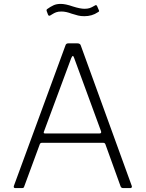

<svg xmlns="http://www.w3.org/2000/svg" viewBox="-20 -964 746 984"><path d="M51 -11C49 -3.7 51.7 0 59 0H92C99.3 0 103.3 -2.7 104 -8L184 -225C186 -229.7 189.3 -232 194 -232H510C514.7 -232 518 -229.7 520 -225L598 -9C600 -3 604.7 0 612 0H647C653 0 656 -2.7 656 -8L655 -12L394 -731C392 -738.3 385.7 -742 375 -742H332C327.3 -742 323.7 -741.2 321 -739.5C318.3 -737.8 316.3 -734.7 315 -730ZM490 -280H211C206.3 -280 204 -281.3 204 -284C204 -286 204.3 -287.7 205 -289L345 -666C348.3 -673.3 351 -677 353 -677C355.7 -677 358 -673.7 360 -667L498 -291C500 -283.7 497.3 -280 490 -280ZM412 -881C438.7 -881 461.7 -887.7 481 -901C485.7 -903 488 -905.3 488 -908C488 -909.3 487.7 -910.3 487 -911L478 -932C476 -936 474 -938 472 -938C470.7 -938 468.3 -937 465 -935C455 -929 446.5 -924.8 439.5 -922.5C432.5 -920.2 423.7 -919 413 -919C398.3 -919 378.3 -923 353 -931C328.3 -939.7 307.7 -944 291 -944C277 -944 264.8 -941.7 254.5 -937C244.2 -932.3 233 -925.7 221 -917C219.7 -915.7 218.8 -914.3 218.5 -913C218.2 -911.7 218.3 -910 219 -908L226 -889C228 -885 230 -883 232 -883C233.3 -883 235.3 -883.7 238 -885C240.7 -886.3 244.5 -888.7 249.5 -892C254.5 -895.3 260.5 -898.3 267.5 -901C274.5 -903.7 283.7 -905 295 -905C310.3 -905 327.7 -901.3 347 -894C359.7 -890 370.7 -886.8 380 -884.5C389.3 -882.2 400 -881 412 -881Z"/></svg>

Font: Libre Franklin ExtraLight
Style: Regular
Weight: 275
Designer: Pablo Impallari, Rodrigo Fuenzalida
Foundry: Impallari Type
Version: Version 1.002; ttfautohint (v1.5)